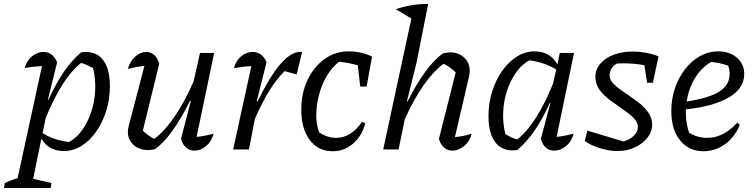

<svg xmlns="http://www.w3.org/2000/svg" viewBox="-71 -748 3775 961"><path d="M-51 193 -47 168Q-10 151 17 144L139 -417Q91 -415 53 -407Q62 -444 89 -466Q116 -488 146 -488Q194 -488 215 -436L169 -250L172 -249Q208 -329 248 -387.5Q288 -446 335 -486Q404 -496 441.5 -452Q479 -408 479 -316Q479 -251 460.5 -192.5Q442 -134 410 -88.5Q378 -43 336.5 -17.5Q295 8 248 8Q173 8 136 -54L95 147L187 168L182 193ZM142 -82Q196 -47 274 -37Q312 -57 340.5 -97Q369 -137 386 -188.5Q403 -240 405.5 -296.5Q408 -353 395 -407Q380 -415 365.5 -422Q351 -429 335 -433Q241 -360 158 -158Z M835 -53 884 -242 880 -243Q836 -155 791.5 -93Q747 -31 704 -1Q685 3 670 3Q626 3 597.5 -22.5Q569 -48 569 -87Q569 -101 573 -116L652 -419Q607 -413 569 -403Q580 -442 606 -465Q632 -488 661 -488Q683 -488 700.5 -473Q718 -458 726 -429L644 -94Q672 -67 701 -53Q751 -89 801.5 -162.5Q852 -236 898 -340L930 -483H1001L913 -63Q956 -67 998 -79Q988 -40 960.5 -17Q933 6 902 6Q879 6 861 -9Q843 -24 835 -53Z M1096 0 1187 -417Q1166 -416 1145.5 -413.5Q1125 -411 1100 -407Q1110 -445 1136.5 -466.5Q1163 -488 1193 -488Q1242 -488 1263 -436L1214 -241L1218 -240Q1282 -371 1337 -432.5Q1392 -494 1441 -488L1414 -375L1354 -392Q1317 -357 1280 -298.5Q1243 -240 1205 -154L1175 0Z M1595 9Q1522 9 1479.5 -47Q1437 -103 1437 -199Q1437 -282 1468.5 -348Q1500 -414 1553.5 -452.5Q1607 -491 1674 -491Q1707 -491 1738.5 -483.5Q1770 -476 1791 -464L1764 -315H1732L1720 -421Q1676 -434 1626 -439Q1590 -411 1564.5 -367.5Q1539 -324 1525.5 -272.5Q1512 -221 1512 -170Q1512 -125 1526 -86Q1568 -58 1611 -58Q1686 -58 1742 -139L1757 -130Q1741 -68 1696.5 -29.5Q1652 9 1595 9Z M1847 0 1988 -655 1910 -702Q1995 -730 2072 -728L2014 -435L1966 -242L1969 -240Q2012 -326 2057.5 -388.5Q2103 -451 2147 -481Q2157 -483 2165.5 -484.5Q2174 -486 2180 -486Q2225 -486 2252.5 -459.5Q2280 -433 2280 -394Q2280 -387 2279.5 -380.5Q2279 -374 2277 -367L2206 -62Q2232 -64 2251.5 -68.5Q2271 -73 2290 -79Q2280 -40 2252 -17Q2224 6 2193 6Q2170 6 2152 -9Q2134 -24 2126 -53L2210 -386Q2180 -414 2149 -429Q2099 -392 2049 -321Q1999 -250 1955 -151L1924 0Z M2518 3Q2450 13 2412 -31Q2374 -75 2374 -167Q2374 -232 2392.5 -290.5Q2411 -349 2443 -394Q2475 -439 2516.5 -465Q2558 -491 2605 -491Q2682 -491 2719 -426L2731 -483H2802L2715 -63Q2735 -65 2756 -69Q2777 -73 2800 -79Q2790 -40 2762 -17Q2734 6 2704 6Q2653 6 2636 -53L2684 -232L2681 -233Q2645 -153 2605 -95Q2565 -37 2518 3ZM2459 -76Q2473 -68 2487.5 -61Q2502 -54 2518 -50Q2613 -124 2697 -329L2713 -400Q2658 -435 2579 -446Q2541 -426 2512.5 -386Q2484 -346 2467 -294.5Q2450 -243 2447.5 -186.5Q2445 -130 2459 -76Z M2856 -42 2869 -94 3050 -40Q3080 -48 3101 -68.5Q3122 -89 3122 -112Q3122 -136 3100.5 -157.5Q3079 -179 3047.5 -200.5Q3016 -222 2984 -245.5Q2952 -269 2930.5 -297.5Q2909 -326 2909 -363Q2909 -400 2933.5 -429Q2958 -458 3000.5 -474Q3043 -490 3096 -490Q3128 -490 3161 -484Q3194 -478 3225 -466L3197 -334H3168L3154 -422Q3101 -431 3048 -431Q3031 -431 3017 -430Q3000 -421 2990 -405Q2980 -389 2980 -372Q2980 -348 3001.5 -327Q3023 -306 3054.5 -285Q3086 -264 3118 -240.5Q3150 -217 3171.5 -188.5Q3193 -160 3193 -124Q3193 -88 3169 -58Q3145 -28 3105.5 -10Q3066 8 3019 8Q2979 8 2933 -6Q2887 -20 2856 -42Z M3450 9Q3377 9 3333 -45.5Q3289 -100 3289 -192Q3289 -253 3307.5 -307Q3326 -361 3358.5 -402.5Q3391 -444 3433.5 -467.5Q3476 -491 3524 -491Q3581 -491 3617.5 -459Q3654 -427 3654 -378Q3654 -304 3574.5 -259Q3495 -214 3362 -201Q3362 -191 3362 -180Q3362 -130 3378 -84Q3418 -58 3469 -58Q3550 -58 3619 -134L3632 -123Q3606 -61 3557.5 -26Q3509 9 3450 9ZM3581 -378Q3581 -398 3574 -419Q3533 -434 3489 -438Q3440 -410 3408 -358Q3376 -306 3366 -240Q3479 -257 3530 -290Q3581 -323 3581 -378Z"/></svg>

Font: Piazzolla
Style: Italic
Weight: 400
Italic angle: -11.3°
Designer: Juan Pablo del Peral
Foundry: Huerta Tipografica
Version: Version 1.330